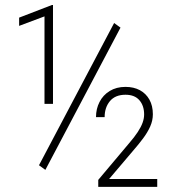

<svg xmlns="http://www.w3.org/2000/svg" viewBox="-20 -730 690 750"><path d="M450.7 -622.1 157.2 -66.4 132.3 -84.5 425.8 -640.1ZM187 -710.4V-324.2H153.8V-666L54.7 -628.9V-661.1L182.6 -710.4ZM594.2 -30.8V0H363.8V-27.3L483.4 -169.4Q505.4 -194.8 518.3 -214.6Q531.2 -234.4 537.1 -251Q543 -267.6 543 -282.7Q543 -317.4 524.4 -338.6Q505.9 -359.9 470.2 -359.9Q430.2 -359.9 409.4 -335Q388.7 -310.1 388.7 -272.5H355Q355 -304.7 368.7 -331.5Q382.3 -358.4 408.4 -374.5Q434.6 -390.6 470.2 -390.6Q502.4 -390.6 526.4 -377.7Q550.3 -364.7 563.7 -340.8Q577.1 -316.9 577.1 -283.7Q577.1 -259.3 566.7 -235.8Q556.2 -212.4 538.8 -189.2Q521.5 -166 501.5 -143.1L406.2 -30.8Z"/></svg>

Font: Roboto Condensed ExtraLight
Style: Regular
Weight: 250
Designer: Christian Robertson
Foundry: Google
Version: Version 3.008; 2023